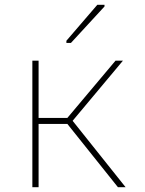

<svg xmlns="http://www.w3.org/2000/svg" viewBox="-20 -781 603 801"><path d="M257 -602H276L416 -754V-761H386L257 -611ZM115 0H141V-264H261L472 0H504L283 -277L493 -528H462L261 -289H141V-528H115Z"/></svg>

Font: Noto Sans Mono SemiCondensed Thin
Style: Regular
Weight: 100
Width: 4
Designer: Monotype Design Team
Foundry: Monotype Imaging Inc.
Version: Version 2.014